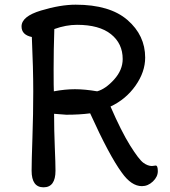

<svg xmlns="http://www.w3.org/2000/svg" viewBox="-20 -785 726 820"><path d="M504 -533Q504 -599 454 -639Q404 -679 309 -679Q262 -679 212 -661Q209 -571 209 -489.5Q209 -408 210 -395Q258 -404 300 -404Q342 -404 395 -395Q431 -405 467.5 -445.5Q504 -486 504 -533ZM629 -76 645 -78Q654 -78 654 -54Q654 -30 633 -10Q612 10 586 10Q541 10 500 -48Q447 -120 365 -301Q320 -295 263 -295L211 -299Q211 -229 214 -157.5Q217 -86 217 -56Q217 15 166 15Q115 15 115 -56Q115 -96 118.5 -197Q122 -298 122 -394.5Q122 -491 116 -627Q72 -636 72 -672Q72 -715 155 -740Q238 -765 303 -765Q449 -765 524.5 -699.5Q600 -634 600 -539Q600 -478 559 -419.5Q518 -361 452 -330Q498 -224 535.5 -164Q573 -104 592 -90Q611 -76 629 -76Z"/></svg>

Font: Delius Unicase
Style: Regular
Weight: 400
Designer: Natalia Raices
Foundry: Natalia Raices
Version: Version 1.002